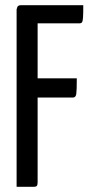

<svg xmlns="http://www.w3.org/2000/svg" viewBox="-20 -720 352 740"><path d="M44 0V-684Q44 -684 46.5 -692Q49 -700 61 -700H301Q301 -667 300 -652.5Q299 -638 296 -634Q293 -630 286 -630H125V-16Q125 -16 124 -8Q123 0 110 0ZM55 -344V-418H276Q276 -372 274 -358Q272 -344 261 -344Z"/></svg>

Font: Yanone Kaffeesatz ExtraLight
Style: Regular
Weight: 400
Version: Version 2.003